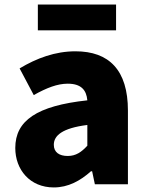

<svg xmlns="http://www.w3.org/2000/svg" viewBox="-20 -808 646 842"><path d="M216 14C279 14 332 -15 379 -57H384L396 0H541V-323C541 -501 458 -583 311 -583C222 -583 141 -553 66 -508L128 -391C185 -423 232 -441 277 -441C335 -441 359 -414 363 -368C141 -344 47 -279 47 -159C47 -64 111 14 216 14ZM277 -124C240 -124 216 -140 216 -173C216 -213 252 -246 363 -260V-169C337 -141 313 -124 277 -124ZM146 -675H489V-788H146Z"/></svg>

Font: Noto Sans CJK HK Black
Style: Regular
Weight: 900
Designer: Ryoko NISHIZUKA 西塚涼子 (kana, bopomofo & ideographs); Paul D. Hunt (Latin, Greek & Cyrillic); Sandoll Communications 산돌커뮤니
Foundry: Adobe
Version: Version 2.004;hotconv 1.0.118;makeotfexe 2.5.65603